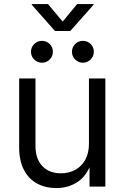

<svg xmlns="http://www.w3.org/2000/svg" viewBox="-20 -932 622 959"><path d="M261.7 7.3Q207 7.3 165 -15.4Q123 -38.1 99.4 -83.7Q75.7 -129.4 75.7 -196.8V-540H157.2V-203.1Q157.2 -138.7 191.4 -102.5Q225.6 -66.4 284.2 -66.4Q323.7 -66.4 355.5 -83.5Q387.2 -100.6 405.8 -133.8Q424.3 -167 424.3 -214.8V-540H506.3V0H427.2V-129.9H440.4Q416 -55.7 369.1 -24.2Q322.3 7.3 261.7 7.3ZM394 -618.7Q371.6 -618.7 355.5 -634.8Q339.4 -650.9 339.4 -673.3Q339.4 -696.3 355.5 -712.2Q371.6 -728 394 -728Q416.5 -728 432.6 -712.2Q448.7 -696.3 448.7 -673.3Q448.7 -650.9 432.6 -634.8Q416.5 -618.7 394 -618.7ZM189.9 -618.7Q167 -618.7 150.9 -634.8Q134.8 -650.9 134.8 -673.3Q134.8 -696.3 150.9 -712.2Q167 -728 189.9 -728Q212.4 -728 228.3 -712.2Q244.1 -696.3 244.1 -673.3Q244.1 -650.9 228.3 -634.8Q212.4 -618.7 189.9 -618.7ZM219.7 -911.6 293 -824.2 365.2 -911.6H447.3V-908.2L331.1 -777.3H254.4L138.7 -908.2V-911.6Z"/></svg>

Font: V-Inter
Style: Regular-375
Weight: 375
Designer: Rasmus Andersson
Foundry: rsms
Version: Version 4.000;git-4146feb